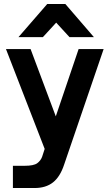

<svg xmlns="http://www.w3.org/2000/svg" viewBox="-20 -747 550 967"><path d="M218 -727H309L453 -560H330L263 -633L196 -560H73ZM45 200V88H104Q150 88 167.5 75Q185 62 192 43L205 3L10 -500H134L261 -161L376 -500H502L303 82Q283 143 247 171.5Q211 200 154 200Z"/></svg>

Font: Haskoy Bold
Style: Regular
Weight: 700
Designer: Ertekin Erdin
Foundry: Ertekin Erdin
Version: Version 1.500; ttfautohint (v1.8.3)